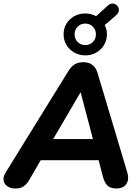

<svg xmlns="http://www.w3.org/2000/svg" viewBox="-29 -1070 802 1099"><path d="M59 9Q32 9 13.5 -3.5Q-5 -16 -8.5 -36.5Q-12 -57 3 -82L361 -661Q378 -689 398 -701.5Q418 -714 449 -714Q480 -714 500.5 -698Q521 -682 530 -650L699 -85Q708 -54 702 -33.5Q696 -13 679 -2Q662 9 638 9Q604 9 586.5 -7.5Q569 -24 560 -59L527 -185L572 -153H166L221 -182L136 -36Q123 -14 104.5 -2.5Q86 9 59 9ZM431 -540 259 -246 237 -274H541L511 -243L433 -540ZM459 -753Q425 -753 396.5 -769Q368 -785 351.5 -812.5Q335 -840 335 -874Q335 -908 351.5 -935Q368 -962 396.5 -977.5Q425 -993 459 -993Q476 -993 492 -989Q508 -985 521 -977L586 -1036Q601 -1051 617 -1049.5Q633 -1048 642.5 -1037Q652 -1026 651.5 -1011Q651 -996 635 -982L570 -926Q583 -903 583 -874Q583 -840 566.5 -812.5Q550 -785 522 -769Q494 -753 459 -753ZM459 -812Q485 -812 502.5 -829.5Q520 -847 520 -874Q520 -900 502.5 -917.5Q485 -935 459 -935Q433 -935 415.5 -917.5Q398 -900 398 -874Q398 -847 415.5 -829.5Q433 -812 459 -812Z"/></svg>

Font: Nunito ExtraLight ExtraBold
Style: Italic
Weight: 800
Italic angle: -9°
Version: Version 3.602